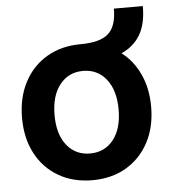

<svg xmlns="http://www.w3.org/2000/svg" viewBox="-50 -701 671 758"><g transform="rotate(-5 286.0 -322.5)"><path d="M286.1 11.7Q210 11.7 152.1 -22Q94.2 -55.7 62.3 -116.2Q30.3 -176.8 30.3 -257.3Q30.3 -337.4 62.3 -398.4Q94.2 -459.5 152.1 -493.4Q210 -527.3 286.1 -527.3Q363.3 -527.3 396.2 -556.6Q429.2 -585.9 429.2 -655.8H543.9Q543.9 -584.5 518.1 -541.7Q492.2 -499 443.8 -477.5Q490.2 -442.4 516.1 -385.7Q542 -329.1 542 -257.3Q542 -177.2 510 -116.7Q478 -56.2 420.4 -22.2Q362.8 11.7 286.1 11.7ZM286.1 -94.2Q344.2 -94.2 378.7 -137.9Q413.1 -181.6 413.1 -257.3Q413.1 -333.5 378.4 -377.4Q343.8 -421.4 286.1 -421.4Q228.5 -421.4 193.8 -377.4Q159.2 -333.5 159.2 -257.3Q159.2 -181.2 193.8 -137.7Q228.5 -94.2 286.1 -94.2Z"/></g></svg>

Font: Inter Display Semi Bold
Style: Regular
Weight: 600
Designer: Rasmus Andersson
Foundry: rsms
Version: Version 4.000;git-37864ae